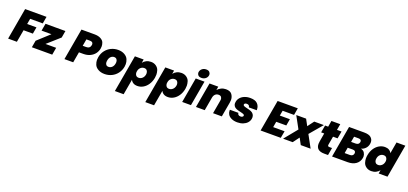

<svg xmlns="http://www.w3.org/2000/svg" viewBox="50 -2290 8565 4033"><g transform="rotate(20 4333.0 -273.5)"><path d="M658 -705 631 -549H349L327 -425H535L509 -276H301L252 0H56L180 -705Z M832 -163H1071L1042 0H587L614 -155L880 -398H659L688 -561H1133L1106 -406Z M1955 -470Q1944 -406 1905 -353.5Q1866 -301 1801 -269.5Q1736 -238 1650 -238H1553L1511 0H1315L1439 -705H1732Q1817 -705 1871.5 -675Q1926 -645 1942.5 -602Q1959 -559 1959 -519Q1959 -495 1955 -470ZM1658 -394Q1741 -394 1755 -470Q1757 -480 1757 -489Q1757 -547 1685 -547H1607L1580 -394Z M2211 7Q2127 7 2066.5 -28Q2006 -63 1984.5 -116Q1963 -169 1963 -218Q1963 -248 1969 -281Q1984 -368 2034 -433Q2084 -498 2156.5 -533Q2229 -568 2313 -568Q2397 -568 2457.5 -533Q2518 -498 2540 -444.5Q2562 -391 2562 -340Q2562 -312 2557 -281Q2541 -194 2491 -128.5Q2441 -63 2368 -28Q2295 7 2211 7ZM2241 -163Q2282 -163 2315 -193.5Q2348 -224 2358 -281Q2361 -299 2361 -314Q2361 -347 2342 -372.5Q2323 -398 2283 -398Q2243 -398 2211 -368Q2179 -338 2169 -281Q2165 -261 2165 -244Q2165 -213 2182.5 -188Q2200 -163 2241 -163Z M2868 -483Q2898 -522 2944 -545Q2990 -568 3047 -568Q3114 -568 3162.5 -533Q3211 -498 3226.5 -447Q3242 -396 3242 -352Q3242 -318 3236 -281Q3220 -194 3177 -128.5Q3134 -63 3073.5 -28Q3013 7 2946 7Q2889 7 2851.5 -16Q2814 -39 2797 -78L2736 268H2540L2686 -561H2882ZM3037 -281Q3039 -296 3039 -309Q3039 -344 3018.5 -370.5Q2998 -397 2955 -397Q2912 -397 2877 -366Q2842 -335 2833 -281Q2830 -265 2830 -251Q2830 -217 2850.5 -190.5Q2871 -164 2914 -164Q2957 -164 2992 -195.5Q3027 -227 3037 -281Z M3548 -483Q3578 -522 3624 -545Q3670 -568 3727 -568Q3794 -568 3842.5 -533Q3891 -498 3906.5 -447Q3922 -396 3922 -352Q3922 -318 3916 -281Q3900 -194 3857 -128.5Q3814 -63 3753.5 -28Q3693 7 3626 7Q3569 7 3531.5 -16Q3494 -39 3477 -78L3416 268H3220L3366 -561H3562ZM3717 -281Q3719 -296 3719 -309Q3719 -344 3698.5 -370.5Q3678 -397 3635 -397Q3592 -397 3557 -366Q3522 -335 3513 -281Q3510 -265 3510 -251Q3510 -217 3530.5 -190.5Q3551 -164 3594 -164Q3637 -164 3672 -195.5Q3707 -227 3717 -281Z M4154 -613Q4102 -613 4078.5 -638Q4055 -663 4055 -694Q4055 -703 4057 -713Q4065 -757 4101.5 -786Q4138 -815 4190 -815Q4241 -815 4264.5 -789.5Q4288 -764 4288 -733Q4288 -723 4286 -713Q4278 -670 4241.5 -641.5Q4205 -613 4154 -613ZM4242 -561 4143 0H3947L4046 -561Z M4722 -566Q4819 -566 4858 -511Q4897 -456 4897 -388Q4897 -359 4891 -327L4833 0H4637L4690 -301Q4693 -316 4693 -328Q4693 -357 4675.5 -380.5Q4658 -404 4616 -404Q4572 -404 4542.5 -376.5Q4513 -349 4504 -301L4451 0H4255L4354 -561H4550L4536 -481Q4569 -519 4617 -542.5Q4665 -566 4722 -566Z M5179 7Q5103 7 5048 -18.5Q4993 -44 4968.5 -84.5Q4944 -125 4944 -169Q4944 -179 4945 -189H5135Q5135 -162 5153 -147Q5171 -132 5202 -132Q5226 -132 5242 -142Q5258 -152 5261 -168Q5261 -171 5261 -173Q5261 -190 5241.5 -199.5Q5222 -209 5171 -221Q5113 -233 5075.5 -248Q5038 -263 5018 -291.5Q4998 -320 4998 -354Q4998 -371 5002 -389Q5010 -439 5044.5 -479.5Q5079 -520 5135.5 -544Q5192 -568 5266 -568Q5376 -568 5427 -516.5Q5478 -465 5478 -387Q5478 -380 5478 -372H5301Q5300 -399 5284 -413.5Q5268 -428 5237 -428Q5213 -428 5199 -419Q5185 -410 5182 -394Q5182 -392 5182 -389Q5182 -373 5201.5 -363Q5221 -353 5270 -342Q5329 -329 5366.5 -313Q5404 -297 5424.5 -267Q5445 -237 5445 -200Q5445 -184 5442 -165Q5433 -116 5398 -77Q5363 -38 5306.5 -15.5Q5250 7 5179 7Z M5993 -548 5972 -433H6197L6171 -284H5946L5924 -157H6179L6151 0H5700L5824 -705H6275L6248 -548Z M6598 0 6522 -141 6417 0H6202L6440 -291L6293 -561H6513L6589 -420L6695 -561H6910L6668 -275L6818 0Z M7236 -167 7207 0H7122Q6939 0 6939 -154Q6939 -181 6945 -213L6977 -398H6908L6937 -561H7006L7030 -697H7227L7203 -561H7305L7276 -398H7174L7141 -210Q7140 -203 7140 -197Q7140 -184 7147 -175.5Q7154 -167 7179 -167Z M7811 -362Q7870 -348 7894.5 -307Q7919 -266 7919 -225Q7919 -209 7916 -192Q7900 -102 7829 -51Q7758 0 7646 0H7297L7421 -705H7759Q7867 -705 7914 -662.5Q7961 -620 7961 -558Q7961 -541 7958 -522Q7947 -460 7907 -418.5Q7867 -377 7811 -362ZM7568 -425H7667Q7741 -425 7752 -486Q7753 -494 7753 -501Q7753 -549 7689 -549H7590ZM7635 -158Q7709 -158 7720 -220Q7721 -227 7721 -234Q7721 -256 7706.5 -271Q7692 -286 7656 -286H7543L7521 -158Z M7986 -281Q8001 -368 8044 -433Q8087 -498 8148 -533Q8209 -568 8276 -568Q8330 -568 8368.5 -545.5Q8407 -523 8424 -484L8469 -740H8666L8536 0H8339L8353 -78Q8323 -39 8277 -16Q8231 7 8174 7Q8107 7 8058.5 -28Q8010 -63 7994.5 -114Q7979 -165 7979 -208Q7979 -242 7986 -281ZM8390 -281Q8392 -296 8392 -309Q8392 -343 8371.5 -370Q8351 -397 8308 -397Q8264 -397 8229.5 -366.5Q8195 -336 8186 -281Q8183 -265 8183 -251Q8183 -218 8203 -191Q8223 -164 8267 -164Q8310 -164 8345 -195Q8380 -226 8390 -281Z"/></g></svg>

Font: Fz Poppins ExtBd
Style: Italic
Weight: 800
Italic angle: -10°
Designer: Ninad Kale (Devanagari), Jonny Pinhorn (Latin)
Foundry: Indian Type Foundry
Version: Vit hóa bi Vntype.Com & FontZin.Com